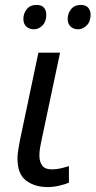

<svg xmlns="http://www.w3.org/2000/svg" viewBox="-20 -750 388 780"><path d="M174 10Q122 10 86.5 -16Q51 -42 51 -107Q51 -122 54 -140.5Q57 -159 61 -180L136 -536H224L148 -177Q145 -164 142.5 -148Q140 -132 140 -118Q140 -94 151 -78Q162 -62 191 -62Q208 -62 224 -65.5Q240 -69 260 -75V-8Q247 -2 222 4Q197 10 174 10ZM297 -631Q279 -631 267 -642Q255 -653 255 -673Q255 -696 269 -713Q283 -730 308 -730Q328 -730 338 -719Q348 -708 348 -690Q348 -662 332 -646.5Q316 -631 297 -631ZM118 -631Q99 -631 87 -642Q75 -653 75 -673Q75 -696 89 -713Q103 -730 128 -730Q149 -730 158.5 -719Q168 -708 168 -690Q168 -662 152.5 -646.5Q137 -631 118 -631Z"/></svg>

Font: Manna Sans
Style: Italic
Weight: 400
Italic angle: -12°
Designer: Monotype Design Team
Foundry: Monotype Imaging Inc.
Version: Version 2.001.1; ttfautohint (v1.8.2)